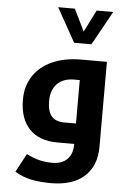

<svg xmlns="http://www.w3.org/2000/svg" viewBox="-65 -836 758 1123"><g transform="rotate(5 313.5 -274.5)"><path d="M277.8 240.2Q210 240.2 160.4 229.7Q110.8 219.2 64.9 191.9L123 83Q163.6 104 199.7 112.5Q235.8 121.1 274.9 121.1Q331.5 121.1 362.3 90.1Q393.1 59.1 393.1 4.9V0H293.9Q187 0 129.4 -60.5Q71.8 -121.1 71.8 -232.9Q71.8 -312 111.3 -371.8Q150.9 -431.6 223.1 -463.4Q295.4 -495.1 390.1 -495.1H542V2.9Q542 116.7 472.9 178.5Q403.8 240.2 277.8 240.2ZM393.1 -120.1V-375H360.8Q296.9 -375 261 -338.9Q225.1 -302.7 225.1 -236.8Q225.1 -176.8 249.5 -148.4Q273.9 -120.1 324.2 -120.1ZM553.2 -788.6 442.9 -589.4H341.3L230 -788.6H328.1L391.1 -659.7L456.1 -788.6Z"/></g></svg>

Font: Droid Arabic Kufi
Style: Bold
Weight: 700
Designer: Pascal Zoghbi
Foundry: Irfont.ir
Version: Version 1.00 February 28, 2013, initial release